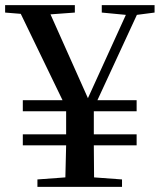

<svg xmlns="http://www.w3.org/2000/svg" viewBox="-25 -729 623 749"><path d="M64 -295H233V-205H64V-162H233L230 -37L121 -29V0H451V-29L342 -37L341 -162H508V-205H341V-295H508V-338H355L509 -671L578 -680V-709H372V-680L466 -671L318 -346L172 -673L267 -680V-709H-5V-680L56 -675L219 -338H64Z"/></svg>

Font: Noto Serif CJK SC SemiBold
Style: Regular
Weight: 600
Designer: Ryoko NISHIZUKA 西塚涼子 (kana & ideographs); Frank Grießhammer (Latin, Greek & Cyrillic); Wenlong ZHANG 张文龙 (bopomofo); San
Foundry: Adobe
Version: Version 2.001;hotconv 1.1.0;makeotfexe 2.6.0